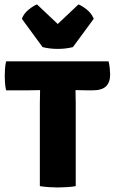

<svg xmlns="http://www.w3.org/2000/svg" viewBox="-20 -822 506 848"><path d="M7 -423Q3 -441 2 -456.8Q1 -472.5 1 -485.5Q1 -498.5 2 -516.2Q3 -534 7 -551H459.5Q463 -537.5 464.8 -520.5Q466.5 -503.5 466.5 -493Q466.5 -459 448.5 -441Q430.5 -423 388.5 -423H368Q357.5 -423 340.2 -423.5Q323 -424 313.5 -424H157Q146.5 -424 128.2 -423.5Q110 -423 99.5 -423ZM156 -363.5Q156 -379.5 156.5 -393.2Q157 -407 157 -424V-486H313.5V-424Q313.5 -407 314 -393.2Q314.5 -379.5 314.5 -363.5V0Q300.5 3 276 4.5Q251.5 6 235 6Q219.5 6 196 4.5Q172.5 3 156 0ZM168 -614 76.5 -739Q85.5 -763 107 -780Q128.5 -797 143.5 -802.5L235 -716L326.5 -802.5Q341.5 -797 363 -780Q384.5 -763 394 -739L302 -614Q288.5 -610.5 271 -608.2Q253.5 -606 235 -606Q216.5 -606 199 -608.2Q181.5 -610.5 168 -614Z"/></svg>

Font: Signika SC
Style: Regular
Weight: 300
Designer: Anna Giedryś
Foundry: Anna Giedryś
Version: Version 2.000